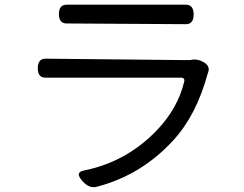

<svg xmlns="http://www.w3.org/2000/svg" viewBox="-20 -765 1040 818"><path d="M264 -745H772Q805 -745 805 -703Q805 -662 772 -662L264 -665Q231 -665 231 -705Q231 -745 264 -745ZM851 -498Q878 -481 865 -452Q817 -275 719 -168Q584 -20 395 30Q361 41 330 5Q299 -30 335 -38Q521 -75 651 -213Q737 -304 764 -414Q770 -434 751 -434H174Q141 -434 141 -474Q141 -515 174 -515L766 -509H790Q821 -517 851 -498Z"/></svg>

Font: Swei Gothic CJK TC Regular
Style: Regular
Weight: 400
Version: Version 2.129